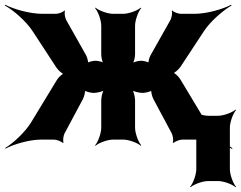

<svg xmlns="http://www.w3.org/2000/svg" viewBox="-68 -586 1011 806"><path d="M576 -170 653 -26C658 -17 661 6 657 12L661 14C665 8 687 0 697 0H754C804 0 873 20 906 39L908 36C875 17 822 -31 796 -75L689 -253C683 -263 665 -282 656 -282V-278C665 -278 684 -297 690 -306L788 -455C816 -498 871 -544 904 -563L902 -566C869 -548 800 -528 749 -528H691C681 -528 660 -535 656 -542L653 -540C657 -533 652 -511 648 -503L564 -354C559 -346 553 -324 556 -319L559 -321C556 -326 534 -331 525 -331C513 -331 491 -326 485 -319L487 -317C494 -323 499 -345 499 -357V-478C499 -502 513 -539 525 -552L523 -554C510 -542 473 -528 449 -528H407C383 -528 346 -542 333 -554L331 -552C343 -539 357 -502 357 -478V-357C357 -344 362 -323 368 -317L371 -320C365 -326 344 -331 332 -331C323 -331 301 -326 298 -321L301 -319C304 -324 298 -346 294 -353L210 -502C205 -511 201 -533 205 -540L202 -542C198 -535 177 -528 167 -528H109C57 -528 -12 -548 -46 -566L-48 -563C-14 -545 41 -498 69 -455L169 -302C175 -293 194 -274 203 -274V-278C194 -278 175 -259 170 -249L63 -73C37 -30 -14 16 -46 35L-45 38C-12 20 55 0 104 0H159C169 0 191 8 195 14L199 12C195 6 198 -17 203 -26L280 -170C285 -179 292 -204 288 -210L284 -208C288 -202 314 -196 324 -196H326C340 -196 366 -202 374 -210L371 -213C363 -205 357 -179 357 -165V-50C357 -26 343 11 331 24L333 26C346 14 383 0 407 0H449C473 0 510 14 523 26L525 24C513 11 499 -26 499 -50V-165C499 -179 493 -205 485 -213L482 -210C490 -202 516 -196 531 -196H532C542 -196 568 -202 572 -208L568 -210C564 -204 571 -179 576 -170ZM897 124V-50C897 -74 911 -111 923 -124L921 -126C908 -114 871 -100 847 -100H806C782 -100 745 -114 732 -126L730 -124C742 -111 756 -74 756 -50V124C756 148 742 185 730 198L732 200C745 188 782 174 806 174H847C871 174 908 188 921 200L923 198C911 185 897 148 897 124Z"/></svg>

Font: Asimov
Style: Edge
Weight: 500
Designer: Google
Version: Version 2.000980: 2014